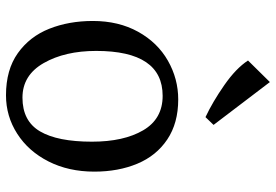

<svg xmlns="http://www.w3.org/2000/svg" viewBox="-160 -749 921 641"><g transform="rotate(90 300.5 -428.5)"><path d="M50 0ZM553 -283Q553 -197 519 -130Q485 -63 426.5 -25.5Q368 12 298 12Q213 12 157.5 -27.5Q102 -67 76 -132.5Q50 -198 50 -278Q50 -364 86 -429Q122 -494 182.5 -528.5Q243 -563 312 -563Q391 -563 445.5 -526.5Q500 -490 526.5 -426.5Q553 -363 553 -283ZM150 -289Q150 -185 190.5 -114Q231 -43 306 -43Q384 -43 418.5 -101.5Q453 -160 453 -275Q453 -381 415 -446Q377 -511 300 -511Q150 -511 150 -289ZM182 -796 254 -869 397 -681 371 -654Q320 -678 264 -717Q208 -756 182 -796Z"/></g></svg>

Font: Martel DemiBold
Style: Regular
Weight: 600
Designer: Dan Reynolds
Foundry: Dan Reynolds
Version: Version 1.001; ttfautohint (v1.1) -l 5 -r 5 -G 72 -x 0 -D la